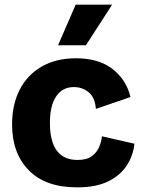

<svg xmlns="http://www.w3.org/2000/svg" viewBox="-20 -793 612 827"><path d="M312 14Q176 14 104 -59.5Q32 -133 32 -257Q32 -342 64.5 -406Q97 -470 159 -506Q221 -542 307 -542Q405 -542 464.5 -496Q524 -450 542 -375L393 -324Q389 -374 361.5 -396Q334 -418 298 -418Q249 -418 222 -378Q195 -338 195 -264Q195 -104 314 -104Q353 -104 375 -120Q397 -136 407 -159.5Q417 -183 419 -206L559 -174Q554 -124 526.5 -81Q499 -38 446.5 -12Q394 14 312 14ZM350 -598H230L306 -773H463Z"/></svg>

Font: Bricolage Grotesque 12pt ExtraBold
Style: Regular
Weight: 800
Designer: Mathieu Triay
Foundry: Atelier Triay
Version: Version 1.001; ttfautohint (v1.8.4.7-5d5b);gftools[0.9.33.de